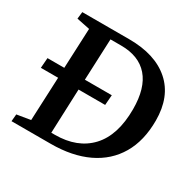

<svg xmlns="http://www.w3.org/2000/svg" viewBox="-154 -880 1069 1050"><g transform="rotate(30 380.5 -355.0)"><path d="M374 -710Q539 -710 631 -629Q723 -548 723 -397Q723 -270 671 -181.5Q619 -93 521.5 -46.5Q424 0 288 0H41L45 -45L131 -59L143 -333H34L39 -397H145L156 -649L73 -666L78 -710ZM283 -54Q425 -54 504.5 -139Q584 -224 584 -389Q584 -522 525 -590Q466 -658 353 -658H286L275 -397H445L440 -333H272L261 -54Z"/></g></svg>

Font: Literata 36pt SemiBold
Style: Italic
Weight: 600
Italic angle: -2°
Designer: Latin by Veronika Burian and Jose Scaglione. Greek by Irene Vlachou. Cyrillic by Vera Evstafieva
Foundry: TypeTogether
Version: Version 3.002